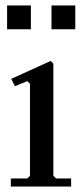

<svg xmlns="http://www.w3.org/2000/svg" viewBox="-20 -681 296 701"><path d="M5.9 -574.2V-661.1H92.8V-574.2ZM168 -574.2V-661.1H254.9V-574.2ZM89.4 -39.1V-375L79.6 -384.8L34.2 -366.2L21 -393.1L165 -458.5L174.8 -448.7V-39.1L184.6 -29.3H239.7V0H19.5V-29.3H79.6Z"/></svg>

Font: Happy Times at the IKOB
Style: Regular
Weight: 400
Designer: Lucas Le Bihan
Foundry: Lucas Le Bihan
Version: Version 1.000;PS 1.0;hotconv 1.0.88;makeotf.lib2.5.647800